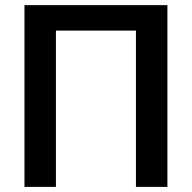

<svg xmlns="http://www.w3.org/2000/svg" viewBox="-20 -731 751 751"><path d="M634.8 -710.9H75.7V0H198.7V-611.3H511.7V0H634.8Z"/></svg>

Font: Roboto Medium
Style: Regular
Weight: 500
Designer: Google
Version: Version 2.137; 2017